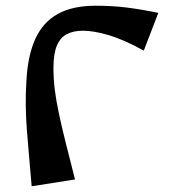

<svg xmlns="http://www.w3.org/2000/svg" viewBox="-20 -641 612 670"><path d="M90.5 9Q85.5 -51.5 81.1 -99.5Q76.8 -147.5 73.6 -188.9Q70.5 -230.2 69.9 -271.5Q69.2 -312.8 72.2 -359.5Q76.8 -447.2 103.4 -505.5Q130 -563.8 181.8 -592.4Q233.5 -621 313 -621Q373 -621 424.1 -614.5Q475.2 -608 532.5 -596L481.8 -464.5Q409.5 -503.8 357.9 -518.8Q306.2 -533.8 269.5 -533.8Q236.8 -533.8 213.9 -522.2Q191 -510.8 178.8 -482.5Q166.5 -454.2 166.5 -403.5Q166.5 -367 171.1 -328.8Q175.8 -290.5 185.4 -245.5Q195 -200.5 209 -144Q223 -87.5 241.8 -14.8Z"/></svg>

Font: Marhey Light
Style: Regular
Weight: 300
Designer: Nur Syamsi & Bustanul Arifin
Foundry: Namelatype
Version: Version 1.000